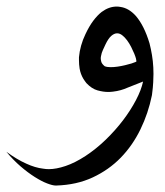

<svg xmlns="http://www.w3.org/2000/svg" viewBox="-28 -284 511 594"><path d="M367.7 -13.2Q346.2 -3.4 321.8 -0.5Q314 0.5 306.6 0.5Q291.5 0.5 273.7 -4.4Q255.9 -9.3 239.3 -26.9Q236.8 -30.3 234.6 -33.2Q232.4 -36.1 230 -40Q221.2 -54.7 218.3 -71.8Q216.3 -84.5 216.3 -98.1V-106.9Q217.8 -124.5 222.9 -142.8Q228 -161.1 236.3 -178.2Q248 -203.1 260.7 -220Q273.4 -236.8 286.6 -247.1Q309.1 -263.7 333 -263.7Q338.4 -263.7 343.8 -262.7Q370.1 -259.3 392.1 -234.9Q418 -205.1 434.6 -149.9Q439 -132.8 442.1 -114Q445.3 -95.2 446.3 -75.2Q446.8 -65.4 446.8 -55.2Q446.8 -44.9 446 -29.5Q445.3 -14.2 442.4 7.8L441.9 11.2Q430.7 66.4 406.5 116.2Q382.3 166 345.5 203.9Q308.6 241.7 258.8 264.9Q209 288.1 146 290H144.5Q134.8 290 117.7 283.4Q100.6 276.9 79.3 263.4Q58.1 250 35.4 230.5Q12.7 210.9 -8.3 185.5Q24.4 209.5 53.2 222.2Q80.6 234.9 105.5 237.8Q114.3 239.3 123 239.3Q146 239.3 175 229.5Q204.1 219.7 236.6 198.5Q269 177.2 299.1 148.2Q329.1 119.1 352.8 87.9Q376.5 56.6 392.8 25.4Q409.2 -5.9 414.6 -31.7ZM394 -94.2V-95.2Q394 -97.2 392.6 -103Q391.1 -108.9 387.2 -118.4Q383.3 -127.9 377.7 -138.9Q372.1 -149.9 365.2 -159.2Q358.4 -168.5 350.3 -174.8Q342.3 -181.2 333.7 -180.9Q325.2 -180.7 316.2 -172.9Q307.1 -165 298.3 -146.5Q294.4 -138.2 290.3 -129.2Q286.1 -120.1 284.7 -111.3Q283.7 -107.4 283.7 -103.5Q283.7 -99.1 285.4 -92.8Q287.1 -86.4 295.9 -79.1Q303.2 -76.2 314 -76.2Q324.7 -76.2 336.2 -77.9Q347.7 -79.6 358.9 -82.3Q370.1 -85 378.7 -87.6Q387.2 -90.3 391.6 -92.3Q394.5 -93.8 394.5 -94.2Z"/></svg>

Font: Dima Niloofar
Style: Regular
Weight: 400
Designer: R.Balvardi
Foundry: Dima Software Group
Version: Version 3.00;November 13, 2018;FontCreator 11.5.0.2427 64-bi